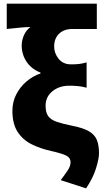

<svg xmlns="http://www.w3.org/2000/svg" viewBox="-20 -819 583 1053"><path d="M452 214 313 169Q337 137 352 114.5Q367 92 367 70Q367 47 344.5 35Q322 23 260 9Q201 -4 153 -28Q105 -52 76.5 -96Q48 -140 48 -211Q48 -260 69 -301Q90 -342 125 -372Q160 -402 202 -416V-421Q153 -440 126 -480Q99 -520 99 -570Q99 -597 111 -625Q123 -653 147 -671Q116 -670 90 -667.5Q64 -665 17 -660V-799H511V-660H376Q331 -660 304 -634Q277 -608 277 -564Q277 -527 301.5 -496.5Q326 -466 370 -466Q395 -466 413 -468Q431 -470 455 -477V-338Q429 -345 406 -347Q383 -349 360 -349Q305 -349 267.5 -318.5Q230 -288 230 -239Q230 -202 244.5 -182Q259 -162 291 -151Q323 -140 373 -130Q435 -118 467 -99.5Q499 -81 511 -52Q523 -23 523 22Q523 51 506.5 104.5Q490 158 452 214Z"/></svg>

Font: Source Han Sans CN Heavy
Style: Regular
Weight: 900
Designer: Ryoko NISHIZUKA 西塚涼子 (kana, bopomofo & ideographs); Paul D. Hunt (Latin, Greek & Cyrillic); Sandoll Communications 산돌커뮤니
Foundry: Adobe
Version: Version 2.000;hotconv 1.0.107;makeotfexe 2.5.65593